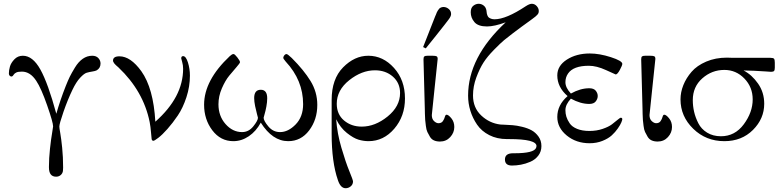

<svg xmlns="http://www.w3.org/2000/svg" viewBox="-20 -736 4149 1016"><path d="M27 -348Q27 -364 32.5 -383.5Q38 -403 56 -422Q74 -441 101 -441Q153 -441 193.5 -368.5Q234 -296 278 -134Q298 -205 328 -281Q340 -311 349 -329.5Q358 -348 376.5 -378.5Q395 -409 418 -425Q441 -441 468 -441Q489 -441 500.5 -428.5Q512 -416 512 -400Q512 -376 492 -364Q485 -360 468.5 -357.5Q452 -355 438.5 -351Q425 -347 404 -324.5Q383 -302 363 -260Q338 -208 316 -144.5Q294 -81 294 -66Q294 -59 299 -31Q304 -3 309 46Q314 95 314 151Q314 163 313 169Q311 182 301 190.5Q291 199 277 199Q239 199 239 150V145Q239 102 244.5 51Q250 0 256 -34L261 -67Q261 -88 229.5 -178.5Q198 -269 172 -308Q140 -357 96 -357Q76 -357 66.5 -352.5Q57 -348 52.5 -341Q48 -334 46 -333Q40 -329 33.5 -333.5Q27 -338 27 -348Z M578 -415Q578 -438 612 -438Q671 -438 728 -359Q792 -269 802 -92Q949 -222 949 -372Q949 -391 944 -408Q939 -425 939 -427Q939 -439 949 -439Q964 -439 974.5 -405.5Q985 -372 985 -336Q985 -278 966.5 -221.5Q948 -165 921 -125Q894 -85 866 -53.5Q838 -22 817.5 -6.5Q797 9 792 9Q784 9 782.5 0Q781 -9 779 -36.5Q777 -64 772 -90Q739 -254 607 -379L605 -381Q602 -383 599 -386Q596 -389 592 -392.5Q588 -396 585 -400Q582 -404 580 -408Q578 -412 578 -415Z M1060 -182Q1060 -311 1196 -439Q1208 -450 1215 -450H1216Q1222 -450 1236 -432Q1250 -414 1250 -407Q1250 -402 1232 -381.5Q1214 -361 1193 -335.5Q1172 -310 1154 -268.5Q1136 -227 1136 -184Q1136 -122 1173.5 -79.5Q1211 -37 1261 -37Q1296 -37 1320.5 -67.5Q1345 -98 1345 -113Q1345 -114 1340 -132Q1335 -150 1330 -174.5Q1325 -199 1325 -217Q1325 -261 1360 -261Q1394 -261 1394 -216Q1394 -196 1389.5 -172Q1385 -148 1380 -131.5Q1375 -115 1375 -113Q1375 -97 1400 -67Q1425 -37 1462 -37Q1505 -37 1544.5 -77.5Q1584 -118 1584 -185Q1584 -311 1492 -410Q1478 -426 1479 -431Q1480 -438 1485 -444Q1490 -450 1496 -450Q1502 -450 1524 -429Q1588 -365 1623.5 -307Q1659 -249 1659 -181Q1659 -103 1616 -46Q1573 11 1505 11Q1422 11 1360 -87Q1335 -41 1296.5 -15Q1258 11 1215 11Q1147 11 1103.5 -46.5Q1060 -104 1060 -182Z M1735 -28V-207Q1735 -318 1795.5 -379.5Q1856 -441 1929 -441Q2007 -441 2065 -376.5Q2123 -312 2123 -215Q2123 -121 2066.5 -55Q2010 11 1930 11Q1904 11 1877 3Q1850 -5 1815.5 -32.5Q1781 -60 1759 -105Q1764 -31 1786.5 45.5Q1809 122 1828.5 169.5Q1848 217 1848 224Q1848 240 1836 250Q1824 260 1809 260Q1782 260 1768 217Q1735 122 1735 -28ZM1762 -187Q1762 -131 1800.5 -98.5Q1839 -66 1894 -66Q1965 -66 2031 -119.5Q2097 -173 2097 -244Q2097 -297 2059 -330.5Q2021 -364 1964 -364Q1894 -364 1828 -311.5Q1762 -259 1762 -187Z M2221 -422Q2221 -434 2225.5 -437.5Q2230 -441 2242 -441H2269Q2285 -441 2290.5 -438Q2296 -435 2296 -424Q2296 -419 2280.5 -276.5Q2265 -134 2265 -127Q2265 -106 2277 -95Q2289 -84 2300 -84Q2316 -84 2323.5 -95Q2331 -106 2334 -117.5Q2337 -129 2343 -129Q2353 -129 2368.5 -110Q2384 -91 2384 -64Q2384 -34 2362.5 -10.5Q2341 13 2308 13Q2290 13 2276.5 7Q2263 1 2255 -12.5Q2247 -26 2241.5 -37.5Q2236 -49 2233.5 -70Q2231 -91 2230 -101Q2229 -111 2228.5 -133.5Q2228 -156 2228 -159ZM2219 -487 2283 -650Q2284 -651 2287 -659Q2290 -667 2291.5 -670.5Q2293 -674 2297 -680.5Q2301 -687 2304.5 -690.5Q2308 -694 2314 -696.5Q2320 -699 2327 -699Q2342 -699 2354.5 -688.5Q2367 -678 2367 -662V-661Q2367 -651 2356 -635.5Q2345 -620 2286 -546Q2254 -506 2233 -480Z M2457 -230Q2457 -433 2656 -618Q2596 -596 2557 -596Q2510 -596 2490.5 -619Q2471 -642 2471 -671Q2471 -695 2484.5 -705.5Q2498 -716 2513 -716Q2527 -716 2539 -707Q2551 -698 2554 -681Q2554 -680 2555 -673Q2556 -666 2556.5 -662.5Q2557 -659 2560 -652.5Q2563 -646 2567 -643Q2571 -640 2578.5 -637Q2586 -634 2597 -634Q2658 -634 2762 -703Q2782 -716 2794 -716Q2809 -716 2820 -704Q2831 -692 2831 -678Q2831 -672 2829.5 -667.5Q2828 -663 2823.5 -658Q2819 -653 2813.5 -648.5Q2808 -644 2796.5 -635.5Q2785 -627 2772.5 -618Q2760 -609 2738 -593Q2716 -577 2694 -560Q2665 -538 2647.5 -523.5Q2630 -509 2594.5 -473Q2559 -437 2538.5 -405Q2518 -373 2500.5 -326Q2483 -279 2483 -231Q2483 -166 2526.5 -125Q2570 -84 2628 -77L2650 -76Q2672 -75 2693 -73.5Q2714 -72 2743 -65Q2772 -58 2793 -46.5Q2814 -35 2829.5 -13.5Q2845 8 2845 37Q2845 66 2828.5 87.5Q2812 109 2786.5 120Q2761 131 2736.5 135.5Q2712 140 2689 140Q2652 140 2652 108Q2652 75 2695 75H2702Q2806 75 2817 46Q2819 40 2819 37Q2819 0 2674 0H2663Q2610 0 2569 -21Q2528 -42 2504.5 -76.5Q2481 -111 2469 -150Q2457 -189 2457 -230Z M2929 -117Q2929 -180 2983 -227V-228Q2929 -275 2929 -337Q2929 -388 2979.5 -420.5Q3030 -453 3101 -453Q3152 -453 3212.5 -433.5Q3273 -414 3273 -398Q3273 -390 3260 -366Q3247 -342 3238 -342Q3237 -342 3187 -365Q3137 -388 3096 -388Q3014 -388 2986 -347Q2972 -327 2972 -301Q2972 -272 3001 -241Q3051 -269 3098 -269Q3122 -269 3132.5 -256Q3143 -243 3143 -228Q3143 -213 3132.5 -199.5Q3122 -186 3098 -186Q3052 -186 3001 -214Q2972 -183 2972 -153Q2972 -135 2977 -118.5Q2982 -102 2994.5 -83.5Q3007 -65 3034 -54Q3061 -43 3099 -43Q3137 -43 3169 -54Q3201 -65 3218 -78Q3235 -91 3248 -102Q3261 -113 3265 -113Q3273 -113 3273 -105Q3273 -101 3268 -88.5Q3263 -76 3249.5 -56.5Q3236 -37 3217.5 -20Q3199 -3 3168 9.5Q3137 22 3100 22Q3029 22 2979 -19Q2929 -60 2929 -117Z M3373 -422Q3373 -434 3377.5 -437.5Q3382 -441 3394 -441H3421Q3437 -441 3442.5 -438Q3448 -435 3448 -424Q3448 -419 3432.5 -276.5Q3417 -134 3417 -127Q3417 -106 3429 -95Q3441 -84 3452 -84Q3468 -84 3475.5 -95Q3483 -106 3486 -117.5Q3489 -129 3495 -129Q3505 -129 3520.5 -110Q3536 -91 3536 -64Q3536 -34 3514.5 -10.5Q3493 13 3460 13Q3442 13 3428.5 7Q3415 1 3407 -12.5Q3399 -26 3393.5 -37.5Q3388 -49 3385.5 -70Q3383 -91 3382 -101Q3381 -111 3380.5 -133.5Q3380 -156 3380 -159Z M3581 -210Q3581 -248 3596 -285.5Q3611 -323 3639.5 -356Q3668 -389 3717 -410Q3766 -431 3827 -431Q3832 -431 3842 -430.5Q3852 -430 3858 -430H4057Q4072 -430 4076 -425Q4080 -420 4080 -404V-378Q4080 -365 4076 -360.5Q4072 -356 4060 -356Q4058 -356 4031 -358Q4004 -360 3970.5 -361.5Q3937 -363 3920 -363H3915Q3959 -340 3991.5 -293.5Q4024 -247 4024 -187Q4024 -108 3964.5 -48.5Q3905 11 3813 11Q3716 11 3648.5 -54.5Q3581 -120 3581 -210ZM3646 -206Q3646 -175 3653 -144.5Q3660 -114 3675.5 -83.5Q3691 -53 3722 -34Q3753 -15 3795 -15Q3869 -15 3916 -78.5Q3963 -142 3963 -210Q3963 -275 3919 -320.5Q3875 -366 3813 -366Q3747 -366 3696.5 -321.5Q3646 -277 3646 -206Z"/></svg>

Font: CMU Serif
Style: Roman
Weight: 500
Version: Version 0.7.0